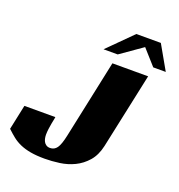

<svg xmlns="http://www.w3.org/2000/svg" viewBox="-167 -963 1022 1096"><g transform="rotate(20 344.0 -415.0)"><path d="M14 -235H202Q202 -232 199.5 -220.5Q197 -209 194 -193Q191 -177 188.5 -158Q186 -139 186 -123Q186 -113 188 -102Q190 -91 195 -81.5Q200 -72 209.5 -65.5Q219 -59 233 -59Q259 -59 274.5 -80.5Q290 -102 302 -159L403 -635H620L522 -176Q509 -117 477 -80.5Q445 -44 403.5 -24Q362 -4 315 2.5Q268 9 225 9Q175 9 139 2.5Q103 -4 75.5 -16Q48 -28 26 -45.5Q4 -63 -18 -84ZM328 -693 474 -839H623L706 -693H630L547 -786L414 -693Z"/></g></svg>

Font: Racing Sans One
Style: Regular
Weight: 400
Designer: Pablo Impallari, Rodrigo Fuenzalida
Foundry: Pablo Impallari, Rodrigo Fuenzalida
Version: Version 1.001; ttfautohint (v0.8) -G 200 -r 50